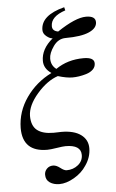

<svg xmlns="http://www.w3.org/2000/svg" viewBox="-59 -723 571 948"><g transform="rotate(-5 227.0 -249.0)"><path d="M296 -683 300 -667Q227 -643 227 -595Q227 -571 256 -566Q347 -627 399 -627Q446 -627 446 -596Q446 -566 406.5 -548.5Q367 -531 290 -531Q253 -531 229 -497Q205 -463 205 -436Q205 -402 231 -383Q290 -424 369 -424Q422 -424 422 -394Q422 -376 409 -363.5Q396 -351 376 -345Q356 -339 339 -336.5Q322 -334 307 -334Q278 -334 235 -347Q181 -329 131.5 -272Q82 -215 81 -163Q81 -114 108.5 -92Q136 -70 190 -70Q197 -70 211 -70.5Q225 -71 228 -71Q291 -71 325 -46Q359 -21 359 21Q359 66 331 106Q309 140 270 162.5Q231 185 197 185Q169 185 149.5 172Q130 159 130 133Q130 116 142 103.5Q154 91 173 91Q189 91 207.5 105.5Q226 120 238 120Q271 120 295 100.5Q319 81 319 51Q319 1 243 1Q230 1 198.5 6Q167 11 152 11Q30 11 30 -107Q31 -189 79.5 -258Q128 -327 205 -365Q168 -390 168 -428Q168 -487 226 -535Q213 -535 196 -548.5Q179 -562 179 -580Q179 -653 296 -683Z"/></g></svg>

Font: STIX
Style: Italic
Weight: 400
Italic angle: -16.33°
Designer: MicroPress Inc., with final additions and corrections provided by Coen Hoffman, Elsevier (retired)
Version: Version 1.1.1